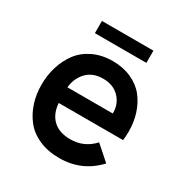

<svg xmlns="http://www.w3.org/2000/svg" viewBox="-153 -757 847 885"><g transform="rotate(30 271.0 -314.0)"><path d="M282 9Q222 9 175.2 -11.5Q128.5 -32 100.2 -67.5Q72 -103 57.5 -147.8Q43 -192.5 43 -243.5Q43 -294 57 -339.5Q71 -385 98.2 -421.8Q125.5 -458.5 171 -480.2Q216.5 -502 274 -502Q329.5 -502 373.5 -482.2Q417.5 -462.5 444.5 -428.5Q471.5 -394.5 485.5 -350.5Q499.5 -306.5 499.5 -256Q499.5 -235.5 496.5 -210H154Q158 -154 191 -122.8Q224 -91.5 283 -91.5Q357 -91.5 406 -146L483 -78Q402.5 9 282 9ZM137.5 -572V-637H411.5V-572ZM152.5 -292.5H394V-297.5Q394 -344 362 -376.8Q330 -409.5 276.5 -409.5Q221 -409.5 189.2 -375.8Q157.5 -342 152.5 -292.5Z"/></g></svg>

Font: HK Grotesk SemiBold
Style: Regular
Weight: 600
Designer: Alfredo Marco Pradil
Foundry: Hanken Design Co.
Version: Version 3.001;FEAKit 1.0